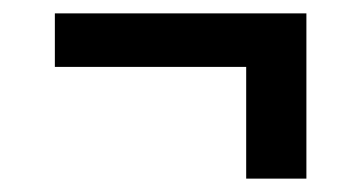

<svg xmlns="http://www.w3.org/2000/svg" viewBox="-20 -400 540 287"><path d="M348 -133V-300H62V-380H438V-133Z"/></svg>

Font: iosevka_custom_sans_ss08 Md
Style: Regular
Weight: 500
Designer: Belleve Invis
Foundry: Belleve Invis
Version: Version 10.3.0; ttfautohint (v1.8.3)